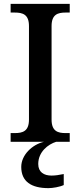

<svg xmlns="http://www.w3.org/2000/svg" viewBox="-20 -734 416 994"><path d="M35 0H208C147 14 90 68 90 130C90 206 142 240 231 240C252 240 289 234 310 224V167C286 172 265 175 247 175C207 175 178 157 178 115C178 52 229 13 271 0H341V-45H320C280 -45 247 -54 247 -115V-599C247 -660 280 -669 320 -669H341V-714H35V-669H56C97 -669 130 -660 130 -599V-115C130 -54 97 -45 56 -45H35Z"/></svg>

Font: Noto Serif Vithkuqi Medium
Style: Regular
Weight: 500
Version: Version 1.005